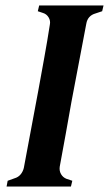

<svg xmlns="http://www.w3.org/2000/svg" viewBox="-20 -681 398 701"><path d="M4 0 8 -21 33 -30Q47 -34 55.5 -44.5Q64 -55 67 -68L120 -351Q130 -406 141.5 -469.5Q153 -533 162 -591Q165 -605 157.5 -617.5Q150 -630 136 -634L118 -640L123 -661H358L353 -640L329 -632Q300 -624 295 -594L241 -310Q231 -255 220 -192Q209 -129 198 -72Q196 -57 203 -45Q210 -33 223 -28L244 -21L239 0Z"/></svg>

Font: DeepMind Serif Text
Style: Italic
Weight: 400
Italic angle: -12°
Designer: Frank Grießhammer / Modifications: Colophon Foundry
Foundry: Colophon Foundry
Version: Version 5.003; ttfautohint (v1.8.2)